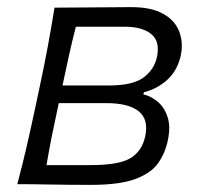

<svg xmlns="http://www.w3.org/2000/svg" viewBox="-20 -517 568 539"><path d="M28.5 0Q43.5 -56 55.2 -107.2Q67 -158.5 80 -219.5L90.5 -269Q104.5 -334 114.2 -386.8Q124 -439.5 133 -495.5Q177 -495.5 236.2 -496.2Q295.5 -497 348.5 -497Q405 -497 438.2 -478.2Q471.5 -459.5 483.2 -428.2Q495 -397 487.5 -361Q478 -319 449.8 -293.2Q421.5 -267.5 384 -258L382.5 -252Q403 -247.5 422 -232Q441 -216.5 450.2 -189.2Q459.5 -162 451 -122Q443.5 -86.5 423.5 -58.5Q403.5 -30.5 359.2 -14.2Q315 2 235.5 2Q175.5 2 122 1Q68.5 0 28.5 0ZM193 -442Q182 -399.5 173.5 -360.8Q165 -322 155.5 -277H285Q353 -277 383 -299.5Q413 -322 420.5 -356.5Q430 -400.5 404.8 -421.2Q379.5 -442 330 -442ZM110.5 -53.5H234Q314 -53.5 346.2 -73Q378.5 -92.5 387.5 -133.5Q398 -181.5 369.5 -204.5Q341 -227.5 278.5 -227.5H145L143.5 -220.5Q133 -172.5 125.2 -133.5Q117.5 -94.5 110.5 -53.5Z"/></svg>

Font: Commissioner Flair Light
Style: Italic
Weight: 300
Italic angle: -12°
Designer: Kostas Bartsokas
Foundry: Kostas Bartsokas
Version: Version 1.000; ttfautohint (v1.8.3)